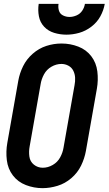

<svg xmlns="http://www.w3.org/2000/svg" viewBox="-20 -969 564 997"><path d="M325 -789Q292 -789 261 -798.5Q230 -808 209 -830.5Q188 -853 182 -884.5Q176 -916 181 -949H284Q281 -931 286 -914Q291 -897 307 -889Q323 -881 341 -881Q359 -881 377.5 -889Q396 -897 407 -913.5Q418 -930 421 -949H524Q518 -915 501 -884Q484 -853 454.5 -830.5Q425 -808 391.5 -798.5Q358 -789 325 -789ZM201 8Q156 8 114.5 -8Q73 -24 47 -58Q21 -92 15.5 -137Q10 -182 18 -227L75 -550Q82 -589 100 -625.5Q118 -662 150 -690Q182 -718 220.5 -730.5Q259 -743 299 -743H300Q345 -743 386.5 -727Q428 -711 454 -677Q480 -643 485.5 -598Q491 -553 483 -508L426 -185Q419 -146 401 -109Q383 -72 350.5 -44Q318 -16 278.5 -4Q239 8 201 8ZM202 -98Q229 -98 254 -112.5Q279 -127 292.5 -152Q306 -177 310 -203L367 -526Q371 -546 370 -565.5Q369 -585 360.5 -602Q352 -619 335 -628Q318 -637 299 -637Q272 -637 247 -622.5Q222 -608 208.5 -583Q195 -558 191 -532L134 -209Q129 -183 132.5 -156.5Q136 -130 156 -114Q176 -98 202 -98Z"/></svg>

Font: Iosevka SS08
Style: Bold Italic
Weight: 700
Italic angle: -10°
Monospace: yes
Designer: Belleve Invis
Foundry: Belleve Invis
Version: 2.1.0; ttfautohint (v1.8.2)